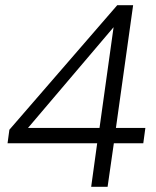

<svg xmlns="http://www.w3.org/2000/svg" viewBox="-20 -717 600 737"><path d="M330 0 353 -167H9L16 -219L430 -697H491L425 -226H538L530 -167H417L393 0ZM68 -203 65 -226H362L418 -627L424 -622Z"/></svg>

Font: Hanken Grotesk Light
Style: Italic
Weight: 300
Italic angle: -8°
Designer: Alfredo Marco Pradil
Foundry: Hanken Design Co.
Version: Version 3.013